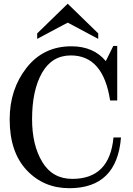

<svg xmlns="http://www.w3.org/2000/svg" viewBox="-20 -993 713 1026"><path d="M350.6 12.7Q212.9 12.7 122.3 -84Q31.7 -180.7 31.7 -355Q31.7 -515.6 121.8 -630.6Q211.9 -745.6 361.3 -745.6Q479.5 -745.6 545.4 -666.5L585.4 -747.6H606.4V-456.1H568.4Q531.7 -696.8 358.9 -696.8Q257.8 -696.8 204.6 -603.8Q151.4 -510.7 151.4 -356Q151.4 -217.3 206.1 -127.2Q260.7 -37.1 366.7 -37.1Q565.9 -37.1 586.4 -258.3H626.5Q605 12.7 350.6 12.7ZM504.9 -785.2 341.8 -872.1 178.7 -785.2V-814.5L341.8 -973.1L504.9 -814.5Z"/></svg>

Font: Munson
Style: Regular
Weight: 400
Designer: Paul James MIller
Foundry: High-Logic / Made with FontCreator
Version: Version 2.10;May 5, 2019;FontCreator 11.5.0.2430 64-bit